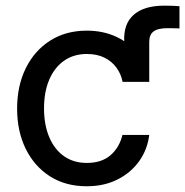

<svg xmlns="http://www.w3.org/2000/svg" viewBox="-20 -647 655 679"><path d="M427.2 -357.4 419.4 -499.5Q416 -562 452.6 -594.5Q489.3 -627 560.5 -627Q578.6 -627 591.8 -626.5Q605 -626 614.7 -625V-546.4Q606.9 -546.9 594 -547.1Q581.1 -547.4 573.2 -547.4Q538.6 -547.4 523.2 -535.9Q507.8 -524.4 507.8 -499V-357.4ZM286.6 11.7Q211.9 11.7 156.7 -23.4Q101.6 -58.6 71 -120.6Q40.5 -182.6 40.5 -262.7Q40.5 -343.8 71.3 -406Q102.1 -468.3 157.5 -503.4Q212.9 -538.6 286.6 -538.6Q346.7 -538.6 394 -515.6Q441.4 -492.7 471.4 -451.9Q501.5 -411.1 507.8 -357.4H413.6Q408.2 -385.3 391.8 -407.7Q375.5 -430.2 349.4 -443.1Q323.2 -456.1 287.1 -456.1Q240.7 -456.1 206.8 -432.4Q172.9 -408.7 154.3 -365.5Q135.7 -322.3 135.7 -263.7Q135.7 -205.6 154.1 -162.1Q172.4 -118.7 206.3 -94.7Q240.2 -70.8 287.1 -70.8Q338.9 -70.8 370.4 -97.7Q401.9 -124.5 413.1 -169.9H507.8Q501.5 -118.2 472.2 -77.1Q442.9 -36.1 395.5 -12.2Q348.1 11.7 286.6 11.7Z"/></svg>

Font: Inter Cardless Tabular
Style: Regular
Weight: 400
Designer: Rasmus Andersson
Foundry: rsms
Version: Version 4.000;git-4fc901f